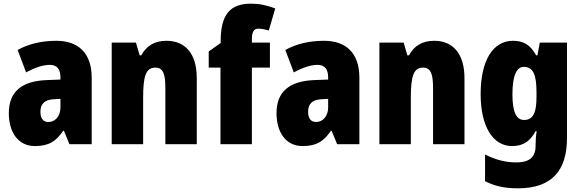

<svg xmlns="http://www.w3.org/2000/svg" viewBox="-20 -785 3161 1045"><path d="M287 -563C204 -563 133 -545 76 -513L122 -391C172 -418 216 -432 251 -432C289 -432 309 -410 309 -364V-352L231 -349C99 -343 28 -287 28 -169C28 -70 75 10 170 10C246 10 285 -16 324 -73H328L358 0H479V-363C479 -496 406 -563 287 -563ZM275 -245 309 -247V-200C309 -153 280 -121 244 -121C216 -121 200 -139 200 -177C200 -220 223 -243 275 -245Z M886 -563C822 -563 777 -536 749 -484H740L720 -553H588V0H759V-250C759 -370 773 -417 826 -417C869 -417 880 -379 880 -306V0H1051V-360C1051 -493 988 -563 886 -563Z M1449 -417V-553H1351V-572C1351 -612 1362 -629 1386 -629C1406 -629 1425 -624 1443 -619L1478 -739C1428 -757 1394 -765 1346 -765C1232 -765 1181 -706 1181 -560V-551L1116 -505V-417H1180V0H1351V-417Z M1744 -563C1661 -563 1590 -545 1533 -513L1579 -391C1629 -418 1673 -432 1708 -432C1746 -432 1766 -410 1766 -364V-352L1688 -349C1556 -343 1485 -287 1485 -169C1485 -70 1532 10 1627 10C1703 10 1742 -16 1781 -73H1785L1815 0H1936V-363C1936 -496 1863 -563 1744 -563ZM1732 -245 1766 -247V-200C1766 -153 1737 -121 1701 -121C1673 -121 1657 -139 1657 -177C1657 -220 1680 -243 1732 -245Z M2343 -563C2279 -563 2234 -536 2206 -484H2197L2177 -553H2045V0H2216V-250C2216 -370 2230 -417 2283 -417C2326 -417 2337 -379 2337 -306V0H2508V-360C2508 -493 2445 -563 2343 -563Z M2772 -563C2663 -563 2596 -456 2596 -273C2596 -96 2663 10 2767 10C2830 10 2866 -18 2895 -71H2901C2897 -49 2895 -17 2895 3V10C2895 73 2857 99 2792 99C2732 99 2681 86 2620 56V201C2672 228 2727 240 2799 240C2984 240 3066 143 3066 -34V-553H2918L2905 -484H2898C2867 -540 2831 -563 2772 -563ZM2831 -421C2882 -421 2900 -378 2900 -283V-256C2900 -171 2881 -132 2832 -132C2790 -132 2769 -176 2769 -271C2769 -372 2791 -421 2831 -421Z"/></svg>

Font: Noto Sans Devanagari UI Condensed Black
Style: Regular
Weight: 900
Width: 3
Designer: Jelle Bosma - Monotype Design Team
Foundry: Monotype Imaging Inc.
Version: Version 2.004